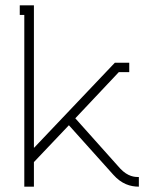

<svg xmlns="http://www.w3.org/2000/svg" viewBox="-20 -699 575 719"><path d="M108 -146H107V-679H54V-643H71V0H107V-92L238 -230L404 -45C435 -10 468 0 500 0V-36C485 -36 459 -37 430 -68L262 -256L425 -429H464V-464H410Z"/></svg>

Font: Rawengulk
Style: Regular
Weight: 400
Version: Version 0.9